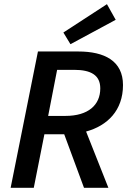

<svg xmlns="http://www.w3.org/2000/svg" viewBox="-20 -901 618 921"><path d="M31 0H142L193 -257H288L383 0H500L393 -270C495 -298 570 -371 570 -493C570 -609 481 -654 356 -654H162ZM211 -345 254 -566H335C417 -566 461 -540 461 -477C461 -397 403 -345 294 -345ZM318 -689 535 -806 493 -881 284 -745Z"/></svg>

Font: Source Sans Pro Semibold
Style: Italic
Weight: 600
Italic angle: -11°
Designer: Paul D. Hunt
Foundry: Adobe Systems Incorporated
Version: Version 3.006;hotconv 1.0.111;makeotfexe 2.5.65597